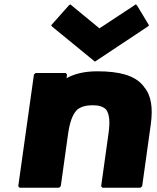

<svg xmlns="http://www.w3.org/2000/svg" viewBox="-20 -867 732 894"><path d="M255 7 263 0 297 -244C305 -298 317 -334 340 -357C357 -370 381 -377 411 -377C440 -377 460 -371 474 -357C490 -335 493 -299 485 -244L451 0L457 7H634L642 0L682 -287C693 -366 684 -424 650 -463V-464L644 -471C605 -516 536 -535 433 -535C372 -535 326 -523 290 -503L292 -520L286 -527H146L138 -520L65 0L71 7ZM307 -847 299 -840 218 -749 224 -742 422 -580 666 -742 674 -749 619 -840 613 -847 443 -735Z"/></svg>

Font: Hussar Woodtype
Style: BlkObl
Weight: 900
Foundry: Cannot Into Space Fonts
Version: Version 1.07